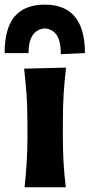

<svg xmlns="http://www.w3.org/2000/svg" viewBox="-50 -788 378 808"><path d="M53.5 0Q59 -53.5 62.2 -103.8Q65.5 -154 65.5 -216V-266Q65.5 -340.5 61.5 -393Q57.5 -445.5 51.5 -499L228 -503.5Q221.5 -449 218 -395.5Q214.5 -342 214.5 -266V-216Q214.5 -154 217.5 -103.8Q220.5 -53.5 227 0ZM206 -560Q206 -613.5 189.2 -639.5Q172.5 -665.5 138.5 -668.5Q70 -662 70 -564.5H-30.5Q-30.5 -668.5 11.5 -718.5Q53.5 -768.5 138.5 -768.5Q307.5 -768.5 307.5 -564.5Z"/></svg>

Font: Commissioner Flair
Style: Bold
Weight: 700
Designer: Kostas Bartsokas
Foundry: Kostas Bartsokas
Version: Version 1.000; ttfautohint (v1.8.3)